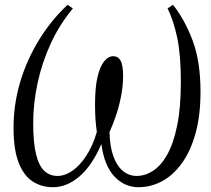

<svg xmlns="http://www.w3.org/2000/svg" viewBox="-20 -770 880 801"><path d="M201 11Q153.5 11 116.5 -12.8Q79.5 -36.5 58 -91Q36.5 -145.5 36.5 -237.5Q36.5 -334.5 64.2 -427.8Q92 -521 142.8 -603.5Q193.5 -686 262 -750L284 -734.5Q228.5 -668.5 191.8 -588.5Q155 -508.5 136.8 -423.5Q118.5 -338.5 118.5 -257Q118.5 -174.5 130.5 -126Q142.5 -77.5 165.2 -56.8Q188 -36 219.5 -36Q251 -36 282.2 -57.8Q313.5 -79.5 340.2 -120.5Q367 -161.5 384 -219.5Q380.5 -243.5 378.5 -270Q376.5 -296.5 376.5 -336.5Q376.5 -403.5 386.5 -447.5Q396.5 -491.5 414 -513.5Q431.5 -535.5 452.5 -535.5Q473 -535.5 483.2 -516.8Q493.5 -498 493.5 -451.5Q493.5 -415 486.2 -374.8Q479 -334.5 466.2 -295Q453.5 -255.5 437 -219.5Q438 -159.5 452.8 -118.5Q467.5 -77.5 492.8 -56.8Q518 -36 550 -36Q585 -36 618.2 -57.2Q651.5 -78.5 677.8 -125.2Q704 -172 719.2 -246.8Q734.5 -321.5 734.5 -429Q734.5 -540 719.5 -611.8Q704.5 -683.5 679 -735L701.5 -750Q750 -690 783.2 -602Q816.5 -514 816.5 -387.5Q816.5 -287.5 795.5 -212.8Q774.5 -138 738 -88Q701.5 -38 655.2 -13.5Q609 11 558 11Q499.5 11 457.2 -33.8Q415 -78.5 403 -169Q364 -79 311.5 -34Q259 11 201 11Z"/></svg>

Font: Merriweather 96pt Light
Style: Italic
Weight: 300
Italic angle: -7.8°
Version: Version 2.101